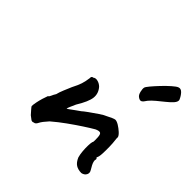

<svg xmlns="http://www.w3.org/2000/svg" viewBox="-147 -724 817 817"><g transform="rotate(45 262.0 -315.0)"><path d="M449 -39Q429 -39 415.5 -47.5Q402 -56 393 -77Q389 -91 387.5 -108.5Q386 -126 386.5 -142Q387 -158 389 -165Q392 -169 391.5 -178Q391 -187 391 -196Q390 -215 382.5 -217.5Q375 -220 360 -213Q341 -202 313.5 -184Q286 -166 256 -144.5Q226 -123 198 -99Q176 -75 169.5 -61.5Q163 -48 154 -48Q146 -44 139.5 -48.5Q133 -53 123 -61Q116 -69 108 -78Q100 -87 98 -91Q98 -100 101 -115Q104 -130 108.5 -145Q113 -160 117 -170Q122 -172 125.5 -181Q129 -190 136 -201Q139 -214 147 -233.5Q155 -253 162 -269Q175 -294 180.5 -311Q186 -328 189 -351Q188 -355 190.5 -358.5Q193 -362 197 -362H198Q206 -369 219.5 -365.5Q233 -362 243 -352Q262 -330 259 -303Q256 -276 227 -229Q220 -213 215.5 -203Q211 -193 211 -188Q211 -188 220.5 -194.5Q230 -201 242.5 -210.5Q255 -220 263 -225Q268 -230 286 -243Q304 -256 324 -269.5Q344 -283 355 -287Q364 -292 375.5 -297Q387 -302 391 -302Q400 -302 413 -294Q426 -286 437.5 -275.5Q449 -265 451 -257Q451 -253 451 -248Q451 -243 452 -239Q454 -225 454.5 -202.5Q455 -180 454 -160.5Q453 -141 448 -133Q448 -133 448.5 -131Q449 -129 452 -128Q452 -125 452 -124Q452 -123 452 -123Q450 -120 451.5 -112Q453 -104 458 -94.5Q463 -85 468 -77Q476 -65 470 -53.5Q464 -42 449 -39ZM394 -441Q386 -447 382.5 -462Q379 -477 381 -485Q382 -490 394.5 -505Q407 -520 424.5 -538.5Q442 -557 458.5 -571.5Q475 -586 483 -589Q495 -594 506 -582.5Q517 -571 524 -554Q526 -544 515.5 -532Q505 -520 488.5 -507Q472 -494 456 -480.5Q440 -467 431 -456Q421 -440 413.5 -436Q406 -432 394 -441Z"/></g></svg>

Font: Caveat Medium
Style: Regular
Weight: 500
Designer: Pablo Impallari
Foundry: Pablo Impallari
Version: Version 2.000